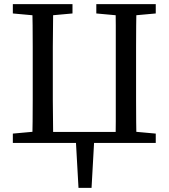

<svg xmlns="http://www.w3.org/2000/svg" viewBox="-20 -690 814 927"><path d="M135 0Q137 -52 137.5 -103.5Q138 -155 138 -207Q138 -259 138 -310V-359Q138 -412 138 -464Q138 -516 137.5 -568Q137 -620 135 -670H237Q237 -619 236 -567Q235 -515 235 -463Q235 -411 235 -359V-310Q235 -258 235 -206Q235 -154 236 -102.5Q237 -51 237 0ZM537 0Q539 -52 539 -103.5Q539 -155 539 -207Q539 -259 539 -310V-359Q539 -412 539 -464Q539 -516 539 -568Q539 -620 537 -670H639Q638 -619 637.5 -567Q637 -515 637 -463Q637 -411 637 -359V-310Q637 -258 637 -206Q637 -154 637.5 -102.5Q638 -51 639 0ZM42 -625V-670H330V-625L198 -613H174ZM445 -625V-670H732V-625L600 -613H576ZM42 0V-45L174 -57H185V0ZM732 0H589V-57H600L732 -45ZM345 -33H436L422 217H359ZM587 0H187V-53H587Z"/></svg>

Font: Source Serif 4 18pt
Style: Regular
Weight: 400
Designer: Frank Grießhammer
Foundry: Adobe Systems Incorporated
Version: Version 4.004;hotconv 1.0.116;makeotfexe 2.5.65601